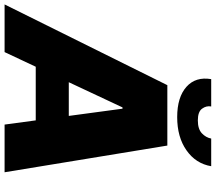

<svg xmlns="http://www.w3.org/2000/svg" viewBox="-96 -890 963 858"><g transform="rotate(90 386.0 -461.5)"><path d="M338.1 -727.3H608L727.3 0H514.2L495.4 -139.2H255.7L190.3 0H-22.7ZM311.1 -923.3H433.2Q429.3 -901.3 443.2 -882.5Q456.7 -863.6 495.7 -863.6Q534.1 -863.6 553.3 -881.7Q572.4 -899.9 576.7 -923.3H700.3Q688.6 -854.4 629.3 -812.9Q570.3 -771.3 480.8 -771.3Q391.7 -771.3 345.2 -812.9Q299.4 -854 311.1 -923.3ZM324.9 -286.9H475.5L443.2 -527H437.5Z"/></g></svg>

Font: Inter P Black
Style: Italic
Weight: 900
Italic angle: -9.40001°
Designer: Rasmus Andersson
Foundry: rsms
Version: Version 3.018;git-588b23468